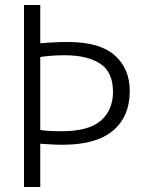

<svg xmlns="http://www.w3.org/2000/svg" viewBox="-20 -748 582 768"><path d="M76 -728H141V-575Q163 -577 191 -578.5Q219 -580 252 -580Q378 -580 438.5 -527Q499 -474 499 -384Q499 -282 432 -225.5Q365 -169 231 -169Q204 -169 182 -170.5Q160 -172 141 -173V0H76ZM225 -223Q335 -223 383.5 -265.5Q432 -308 432 -381Q432 -460 380.5 -493.5Q329 -527 239 -527Q210 -527 185 -525Q160 -523 141 -520V-228Q161 -225 181.5 -224Q202 -223 225 -223Z"/></svg>

Font: Murecho Light
Style: Regular
Weight: 300
Designer: Neil Summerour
Foundry: Positype
Version: Version 1.010; ttfautohint (v1.8.3)